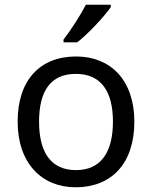

<svg xmlns="http://www.w3.org/2000/svg" viewBox="-20 -786 645 816"><path d="M451 -756V-766H345C322 -721 279 -655 250 -618V-606H308C355 -642 426 -719 451 -756ZM551 -269C551 -446 449 -546 304 -546C150 -546 55 -446 55 -269C55 -91 159 10 301 10C454 10 551 -91 551 -269ZM146 -269C146 -396 193 -472 302 -472C411 -472 460 -396 460 -269C460 -142 411 -63 303 -63C194 -63 146 -142 146 -269Z"/></svg>

Font: Noto Sans Caucasian Albanian
Style: Regular
Weight: 400
Designer: Monotype Design Team
Foundry: Monotype Imaging Inc.
Version: Version 2.005